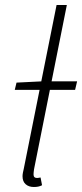

<svg xmlns="http://www.w3.org/2000/svg" viewBox="-20 -739 328 767"><path d="M39 -380 46 -409 147 -414H288L280 -380ZM115 8Q95 8 82.5 -3Q70 -14 70 -35Q70 -41 71.5 -49Q73 -57 75 -65L206 -719H247L116 -63Q115 -56 114.5 -51Q114 -46 114 -42Q114 -28 128 -28Q131 -28 133.5 -28.5Q136 -29 142 -30L148 1Q140 5 132.5 6.5Q125 8 115 8Z"/></svg>

Font: Source Sans 3 ExtraLight Light
Style: Italic
Weight: 300
Italic angle: -11°
Version: Version 3.052;hotconv 1.1.0;makeotfexe 2.6.0